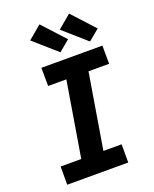

<svg xmlns="http://www.w3.org/2000/svg" viewBox="-177 -1090 954 1189"><g transform="rotate(-20 300.0 -496.0)"><path d="M457 0H55V-120H191L273 -615H153L152 -735H554L555 -615H419L337 -120H457ZM491 -785 340 -918 428 -992 563 -845ZM296 -785 145 -918 233 -992 368 -845Z"/></g></svg>

Font: Iosevka Heavy Extended
Style: Italic
Weight: 900
Width: 7
Italic angle: -9°
Monospace: yes
Designer: Belleve Invis
Foundry: Belleve Invis
Version: Version 32.5.0; ttfautohint (v1.8.4)